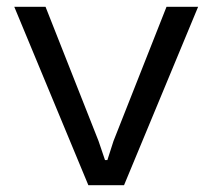

<svg xmlns="http://www.w3.org/2000/svg" viewBox="-20 -545 624 565"><path d="M240 0 22 -525H114L270 -130L289 -74H296L314 -130L470 -525H563L345 0Z"/></svg>

Font: Hubot Sans Condensed ExtraLight
Style: Regular
Weight: 400
Version: Version 2.000